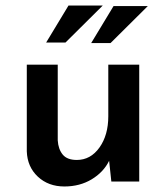

<svg xmlns="http://www.w3.org/2000/svg" viewBox="-20 -657 602 695"><path d="M213 18Q155 18 117 -17.5Q79 -53 77 -109V-423H189V-149Q191 -117 207 -97.5Q223 -78 258 -78Q308 -78 340 -123Q372 -168 372 -236V-423H484V0H383L375 -75Q355 -34 312 -8Q269 18 213 18ZM352 -637 217 -503H147L228 -637ZM515 -635 380 -501H310L391 -635Z"/></svg>

Font: Synthetic SemiBold
Style: Regular
Weight: 600
Designer: Santiago Orozco
Foundry: Typemade
Version: Version 2.000; ttfautohint (v1.8.4.7-5d5b)